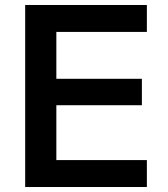

<svg xmlns="http://www.w3.org/2000/svg" viewBox="-20 -750 674 770"><path d="M81 0V-730H569V-622H206V-434H549V-328H206V-108H569V0Z"/></svg>

Font: M PLUS 1 SemiBold
Style: Regular
Weight: 600
Designer: Coji Morishita
Foundry: UNDERFOREST DESIGN
Version: Version 1.001